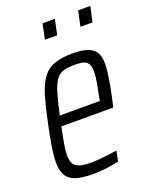

<svg xmlns="http://www.w3.org/2000/svg" viewBox="-132 -758 658 838"><g transform="rotate(-20 196.5 -339.0)"><path d="M153 8Q104 8 74 -2Q44 -12 31 -34.5Q18 -57 18 -95Q18 -124 24 -163Q30 -202 41 -254Q56 -327 70 -377.5Q84 -428 104.5 -459Q125 -490 159 -504Q193 -518 247 -518Q291 -518 317 -509Q343 -500 355 -480.5Q367 -461 367 -428Q367 -409 363.5 -382.5Q360 -356 354 -323.5Q348 -291 340 -256L335 -235H94Q85 -192 79.5 -161Q74 -130 74 -108Q74 -82 83 -67.5Q92 -53 112 -47.5Q132 -42 165 -42Q182 -42 203 -44Q224 -46 245 -48.5Q266 -51 284 -54L274 -6Q260 -3 240 0.5Q220 4 197 6Q174 8 153 8ZM104 -282H290L293 -300Q299 -328 304.5 -358.5Q310 -389 310 -411Q310 -436 302.5 -448Q295 -460 280 -464Q265 -468 241 -468Q208 -468 187 -461.5Q166 -455 152.5 -435.5Q139 -416 128 -379.5Q117 -343 104 -282ZM321 -615 336 -686H393L377 -615ZM156 -615 171 -686H228L213 -615Z"/></g></svg>

Font: Saira Condensed Light
Style: Italic
Weight: 300
Width: 3
Italic angle: -12°
Designer: Hector Gatti with collaboration of the Omnibus-Type team
Foundry: Omnibus-Type
Version: Version 1.101